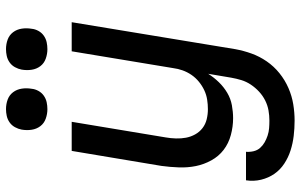

<svg xmlns="http://www.w3.org/2000/svg" viewBox="-201 -588 1002 640"><g transform="rotate(-90 300.0 -268.0)"><path d="M218 213Q192 213 167 210Q142 207 118.5 199.5Q95 192 74.5 178.5Q54 165 40.5 145.5Q27 126 21 101.5Q15 77 19 51H114Q113 64 116 76.5Q119 89 127 98Q135 107 145.5 113Q156 119 168 123Q180 127 192.5 128Q205 129 218 129Q235 129 252 126Q269 123 285 115Q301 107 314.5 94.5Q328 82 338 67Q348 52 353 35.5Q358 19 361 2L374 -75Q362 -56 346 -39.5Q330 -23 310.5 -11.5Q291 0 269 4Q247 8 226 8Q198 8 170 0.5Q142 -7 120.5 -23.5Q99 -40 85.5 -64.5Q72 -89 66.5 -116Q61 -143 62 -172.5Q63 -202 67 -231L117 -530H214L162 -217Q159 -200 158.5 -182.5Q158 -165 161 -149Q164 -133 172 -118.5Q180 -104 193 -94Q206 -84 222.5 -80Q239 -76 256 -76Q272 -76 288 -78.5Q304 -81 319 -88Q334 -95 347.5 -106Q361 -117 370.5 -131Q380 -145 385.5 -160.5Q391 -176 393 -192L449 -530H546L456 16Q451 43 441.5 69.5Q432 96 415.5 120Q399 144 376 162.5Q353 181 326.5 192.5Q300 204 272.5 208.5Q245 213 218 213ZM456 -611Q440 -611 424.5 -616.5Q409 -622 399.5 -634.5Q390 -647 387.5 -663.5Q385 -680 388 -697Q390 -708 396 -719Q402 -730 412 -737Q422 -744 433.5 -746.5Q445 -749 456 -749Q473 -749 488 -743.5Q503 -738 512.5 -725.5Q522 -713 524.5 -696.5Q527 -680 524 -663Q523 -652 517 -641Q511 -630 501 -623Q491 -616 479.5 -613.5Q468 -611 456 -611ZM256 -611Q240 -611 224.5 -616.5Q209 -622 199.5 -634.5Q190 -647 187.5 -663.5Q185 -680 188 -697Q190 -708 196 -719Q202 -730 212 -737Q222 -744 233.5 -746.5Q245 -749 256 -749Q273 -749 288 -743.5Q303 -738 312.5 -725.5Q322 -713 324.5 -696.5Q327 -680 324 -663Q323 -652 317 -641Q311 -630 301 -623Q291 -616 279.5 -613.5Q268 -611 256 -611Z"/></g></svg>

Font: Iosevka Curly Medium Extended
Style: Italic
Weight: 500
Width: 7
Italic angle: -9°
Monospace: yes
Designer: Belleve Invis
Foundry: Belleve Invis
Version: Version 11.1.0; ttfautohint (v1.8.3)